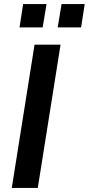

<svg xmlns="http://www.w3.org/2000/svg" viewBox="-20 -925 437 945"><path d="M38 0 150 -705H278L166 0ZM264 -790 283 -905H397L379 -790ZM76 -790 94 -905H209L190 -790Z"/></svg>

Font: Nunito Sans 12pt ExtraLight 12pt
Style: Bold Italic
Weight: 700
Italic angle: -9°
Version: Version 3.101;gftools[0.9.27]